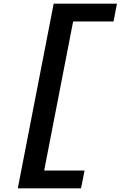

<svg xmlns="http://www.w3.org/2000/svg" viewBox="-20 -821 660 1041"><path d="M76.5 200H419.5L438.5 103.5H219.5L376.5 -704.5H595.5L614 -801H271Z"/></svg>

Font: Monaspace Krypton SemiBold
Style: Italic
Weight: 600
Italic angle: -11°
Designer: Riley Cran & the Lettermatic Team
Foundry: Lettermatic
Version: Version 1.101 (Monaspace Krypton)